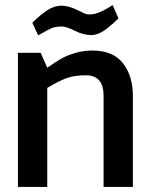

<svg xmlns="http://www.w3.org/2000/svg" viewBox="-20 -740 587 760"><path d="M390 -361Q390 -442 320 -442Q274 -442 243 -430.5Q212 -419 167 -392V0H51V-531H141L167 -472Q170 -474 188.5 -486.5Q207 -499 225.5 -509.5Q244 -520 277 -530Q310 -540 345 -540Q428 -540 467 -489.5Q506 -439 506 -360V0H390ZM337 -683Q370 -683 426 -720L449 -667Q395 -615 367 -606Q352 -601 344 -601Q310 -601 276.5 -618Q243 -635 226 -635Q198 -635 183 -628Q168 -621 153.5 -612.5Q139 -604 131 -600L108 -650Q140 -682 168 -700Q196 -718 224.5 -717.5Q253 -717 286.5 -700Q320 -683 327.5 -683Q335 -683 337 -683Z"/></svg>

Font: Exo
Style: DemiBold
Weight: 600
Designer: Natanael Gama
Version: Version 1.00